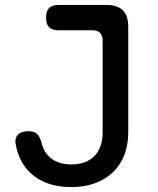

<svg xmlns="http://www.w3.org/2000/svg" viewBox="-20 -750 640 780"><path d="M45 -158Q38 -187 52 -202Q66 -217 96 -217Q118 -217 130 -206.5Q142 -196 149 -169Q159 -128 190 -105Q221 -82 270 -82Q330 -82 363.5 -116Q397 -150 397 -212V-584Q397 -606 386.5 -616.5Q376 -627 355 -627H218Q192 -627 179.5 -639.5Q167 -652 167 -678Q167 -705 179.5 -717.5Q192 -730 218 -730H412Q457 -730 479 -708Q501 -686 501 -641V-212Q501 -161 485 -120Q469 -79 438.5 -50Q408 -21 365.5 -5.5Q323 10 270 10Q178 10 119.5 -34Q61 -78 45 -158Z"/></svg>

Font: Maple Mono NL Medium
Style: Regular
Weight: 500
Monospace: yes
Designer: subframe7536
Version: Version 7.000